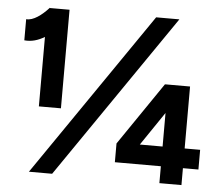

<svg xmlns="http://www.w3.org/2000/svg" viewBox="-51 -758 939 815"><g transform="rotate(5 419.0 -350.5)"><path d="M119 -280H213V-700H130L129 -701C99 -668 63 -641 33 -644V-554C63 -551 91 -559 119 -576ZM101 0H200L681 -700H582ZM461 -72H657V0H751V-72H817V-156H751V-420H645V-419L644 -420L461 -152ZM560 -156 657 -299V-156Z"/></g></svg>

Font: HB Figtree Prototype
Style: Bold
Weight: 700
Designer: Alfredo Marco Pradil
Foundry: Hanken Design Co.®
Version: Version 1.002;Glyphs 3.2 (3228)